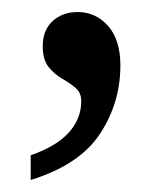

<svg xmlns="http://www.w3.org/2000/svg" viewBox="-20 -145 274 319"><path d="M31 113Q74 98 94.5 75Q115 52 115 23Q115 9 105.5 1Q96 -7 83 -14.5Q70 -22 60.5 -34Q51 -46 51 -68Q51 -95 67.5 -110Q84 -125 109 -125Q139 -125 159.5 -102Q180 -79 180 -36Q180 26 146 77.5Q112 129 31 154Z"/></svg>

Font: Noto Serif SemiCondensed
Style: Regular
Weight: 400
Width: 4
Designer: Monotype Design Team
Foundry: Monotype Imaging Inc.
Version: Version 2.013